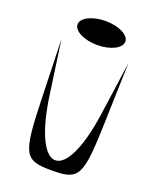

<svg xmlns="http://www.w3.org/2000/svg" viewBox="-193 -1227 1102 1333"><g transform="rotate(20 358.5 -560.5)"><path d="M106 -891 119 -450C131 -44 150 -9 353 -9C556 -9 575 -44 587 -450L600 -891L544 -494C466 53 240 53 162 -494ZM176 -1024C176 -975 256 -935 353 -935C450 -935 529 -975 529 -1024C529 -1073 450 -1112 353 -1112C256 -1112 176 -1073 176 -1024Z"/></g></svg>

Font: Venom Sans
Style: Regular
Weight: 400
Version: Version 1.001